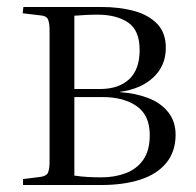

<svg xmlns="http://www.w3.org/2000/svg" viewBox="-20 -530 562 550"><path d="M46 0V-17L94 -23Q112 -25 117 -34.5Q122 -44 122 -68V-442Q122 -466 117 -475.5Q112 -485 95 -486L45 -492L47 -510H270Q323 -510 364.5 -498.5Q406 -487 430.5 -461.5Q455 -436 455 -393Q455 -342 419.5 -308.5Q384 -275 324 -267V-266Q369 -263 405 -249Q441 -235 462 -208.5Q483 -182 483 -144Q483 -96 456.5 -63.5Q430 -31 382 -15.5Q334 0 270 0ZM271 -22Q309 -22 340.5 -34Q372 -46 390.5 -72.5Q409 -99 409 -143Q409 -200 371.5 -226Q334 -252 273 -252H193V-27Q213 -24 231.5 -23Q250 -22 271 -22ZM193 -275H266Q320 -275 350 -303Q380 -331 380 -387Q380 -443 347 -465.5Q314 -488 259 -488Q241 -488 224 -487Q207 -486 193 -485Z"/></svg>

Font: Literata 60pt Light
Style: Regular
Weight: 300
Designer: Latin by Veronika Burian and Jose Scaglione. Greek by Irene Vlachou. Cyrillic by Vera Evstafieva.
Foundry: TypeTogether
Version: Version 3.103;gftools[0.9.29]